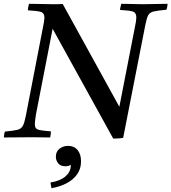

<svg xmlns="http://www.w3.org/2000/svg" viewBox="-42 -721 899 1007"><path d="M552 6 234 -570 147 -123Q145 -111 143 -96Q141 -81 141 -70Q141 -55 147 -48Q153 -41 171 -38Q189 -35 225 -32Q225 -25 224 -16Q223 -7 221 0Q206 0 184 -0.5Q162 -1 140.5 -1Q119 -1 105 -1Q80 -1 43.5 -0.5Q7 0 -22 0Q-21 -7 -20 -15.5Q-19 -24 -16 -31Q28 -35 48.5 -40Q69 -45 77.5 -60.5Q86 -76 93 -111L183 -576Q187 -595 189 -607.5Q191 -620 191 -628Q191 -652 174 -658Q157 -664 104 -667Q105 -683 110 -701Q140 -701 174.5 -700Q209 -699 231 -699Q239 -699 257.5 -699Q276 -699 287 -700L584 -161L665 -576Q669 -594 671 -607.5Q673 -621 673 -629Q673 -654 656.5 -660Q640 -666 587 -669Q588 -677 590 -684.5Q592 -692 594 -701Q609 -701 631 -700.5Q653 -700 675 -699.5Q697 -699 712 -699Q737 -699 771.5 -700Q806 -701 837 -701Q836 -693 835 -685.5Q834 -678 831 -670Q786 -666 764.5 -661Q743 -656 735 -640.5Q727 -625 720 -589L604 2Q594 4 578.5 5Q563 6 552 6ZM315 44Q347 44 365 66Q383 88 383 125Q383 165 362 194Q341 223 305.5 241Q270 259 228 266Q227 261 225 250.5Q223 240 223 236Q274 228 301.5 204Q329 180 329 148V143Q318 151 302 151Q275 151 263 135.5Q251 120 251 101Q251 74 270 59Q289 44 315 44Z"/></svg>

Font: Tiro Gurmukhi
Style: Italic
Weight: 400
Italic angle: -11°
Designer: Gurmukhi: John Hudson & Fiona Ross, assisted by Paul Hanslow. Latin: John Hudson with Paul Hanslow, assisted by Kaja Soj
Foundry: Tiro Typeworks Ltd.
Version: Version 1.52